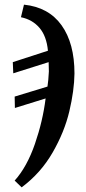

<svg xmlns="http://www.w3.org/2000/svg" viewBox="-20 -565 370 825"><path d="M43 211Q96 152 130 53.5Q164 -45 176 -142L44 -101L43 -150L184 -193Q188 -218 190 -258L189 -298L37 -250L35 -298L186 -347Q180 -410 149.5 -445.5Q119 -481 70 -491L83 -545Q189 -534 244.5 -456.5Q300 -379 300 -249Q299 -176 278 -87Q257 2 206 90.5Q155 179 73 240Z"/></svg>

Font: Noto Serif CondSemiBold
Style: Italic
Weight: 600
Width: 3
Italic angle: -12°
Designer: Monotype Design Team
Foundry: Monotype Imaging Inc.
Version: Version 1.001